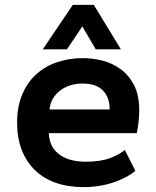

<svg xmlns="http://www.w3.org/2000/svg" viewBox="-20 -752 640 786"><path d="M534 -53Q521 -41 500.5 -29.5Q480 -18 452.5 -8Q425 2 392 8Q359 14 322 14Q258 14 207.5 -4Q157 -22 122 -56.5Q87 -91 68.5 -139.5Q50 -188 50 -250Q50 -316 71 -365.5Q92 -415 128.5 -448Q165 -481 214 -497.5Q263 -514 320 -514Q358 -514 398.5 -504Q439 -494 473 -469.5Q507 -445 528.5 -404Q550 -363 550 -300Q550 -257 540 -207H180Q181 -175 193.5 -153Q206 -131 226.5 -117Q247 -103 273.5 -96.5Q300 -90 330 -90Q390 -90 428.5 -104Q467 -118 491 -138ZM318 -410Q292 -410 269 -403Q246 -396 227.5 -382.5Q209 -369 197 -349Q185 -329 183 -304H429Q429 -353 401.5 -381.5Q374 -410 318 -410ZM278 -732H364L475 -550H372L317 -644L254 -550H155Z"/></svg>

Font: PT Mono
Style: Bold
Weight: 700
Monospace: yes
Designer: A.Korolkova, I.Chaeva
Foundry: ParaType Ltd
Version: Version 1.000 OFL